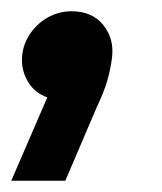

<svg xmlns="http://www.w3.org/2000/svg" viewBox="-30 -168 287 341"><path d="M-10 153 54 5Q32 -3 20.5 -21.5Q9 -40 9 -61Q9 -85 21.5 -105Q34 -125 54 -136.5Q74 -148 97 -148Q134 -148 153.5 -123.5Q173 -99 169 -66Q166 -43 160 -23Q154 -3 142 22L86 153Z"/></svg>

Font: MuseoModerno Medium
Style: Italic
Weight: 500
Italic angle: -9°
Designer: Pablo Cosgaya, Héctor Gatti, Marcela Romero, and the Authors of The MuseoModerno Project.
Foundry: Omnibus-Type Team
Version: Version 1.003